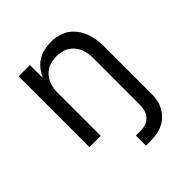

<svg xmlns="http://www.w3.org/2000/svg" viewBox="-199 -662 997 997"><g transform="rotate(-45 300.0 -163.0)"><path d="M301 202V128H337Q356 128 374.5 121.5Q393 115 406 100.5Q419 86 424 67Q429 48 429 29V-310Q429 -328 426.5 -346.5Q424 -365 417 -382Q410 -399 398 -413.5Q386 -428 370.5 -437.5Q355 -447 336.5 -451Q318 -455 300 -455Q282 -455 263.5 -451Q245 -447 229.5 -437.5Q214 -428 202 -413.5Q190 -399 183 -382Q176 -365 173.5 -346.5Q171 -328 171 -310V0H88V-520H171V-424Q181 -448 197 -468.5Q213 -489 234 -502.5Q255 -516 280.5 -522Q306 -528 332 -528Q358 -528 384.5 -521.5Q411 -515 433 -500Q455 -485 471 -462.5Q487 -440 496 -415Q505 -390 508.5 -363.5Q512 -337 512 -310V29Q512 52 508 75Q504 98 493 119Q482 140 465 156.5Q448 173 427 183.5Q406 194 383 198Q360 202 337 202Z"/></g></svg>

Font: Iosevka Fixed Extended
Style: Regular
Weight: 400
Width: 7
Monospace: yes
Designer: Belleve Invis
Foundry: Belleve Invis
Version: Version 24.1.1; ttfautohint (v1.8.4)